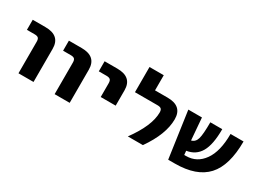

<svg xmlns="http://www.w3.org/2000/svg" viewBox="-37 -1278 2503 1867"><g transform="rotate(30 1214.5 -345.0)"><path d="M36 -407V-520H179Q345 -520 345 -372V0H176V-354Q176 -384 164 -395.5Q152 -407 122 -407Z M442 -407V-520H585Q751 -520 751 -372V0H582V-354Q582 -384 570 -395.5Q558 -407 528 -407Z M843 -407V-520H986Q1152 -520 1152 -372V-200H984V-354Q984 -384 971.5 -395.5Q959 -407 929 -407Z M1404 0Q1556 -208 1556 -356Q1556 -384 1544 -395.5Q1532 -407 1502 -407H1249V-690H1409V-520H1550Q1716 -520 1716 -372Q1716 -204 1573 0Z M1857 0 1783 -520H1936L1956 -273Q2001 -284 2015.5 -334.5Q2030 -385 2030 -520H2164Q2164 -347 2115 -262.5Q2066 -178 1965 -163L1969 -118H1990Q2110 -118 2183.5 -221Q2257 -324 2257 -520H2403Q2403 -250 2288.5 -125Q2174 0 1931 0Z"/></g></svg>

Font: Mplus 1p ExtraBold
Style: Regular
Weight: 800
Version: Version 1.061